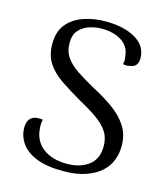

<svg xmlns="http://www.w3.org/2000/svg" viewBox="-108 -790 771 887"><g transform="rotate(15 277.5 -346.5)"><path d="M275 13Q197 13 147.5 -7Q98 -27 74.5 -61Q51 -95 51 -135Q51 -154 58 -168.5Q65 -183 81 -189.5Q97 -196 125 -192Q122 -183 121.5 -172.5Q121 -162 122 -150Q124 -112 143.5 -84Q163 -56 198.5 -40Q234 -24 283 -24Q347 -24 387.5 -54.5Q428 -85 428 -146Q428 -186 409.5 -214.5Q391 -243 355.5 -268.5Q320 -294 268 -322Q211 -355 167.5 -384.5Q124 -414 100 -451.5Q76 -489 76 -542Q76 -601 105 -636.5Q134 -672 182.5 -689Q231 -706 288 -706Q377 -706 432 -673.5Q487 -641 487 -582Q487 -564 478.5 -551.5Q470 -539 447 -536Q434 -532 416 -536Q419 -547 418.5 -558Q418 -569 416 -578Q413 -607 395.5 -627Q378 -647 348 -658Q318 -669 280 -669Q250 -669 220.5 -659.5Q191 -650 171.5 -628Q152 -606 152 -567Q152 -527 172 -498.5Q192 -470 228 -446Q264 -422 313 -395Q367 -367 411 -335.5Q455 -304 481.5 -264Q508 -224 508 -168Q508 -134 496 -101.5Q484 -69 456 -43.5Q428 -18 383.5 -2.5Q339 13 275 13Z"/></g></svg>

Font: Arima Thin
Style: Regular
Weight: 400
Version: Version 1.100